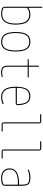

<svg xmlns="http://www.w3.org/2000/svg" viewBox="1350 -2140 800 3540"><g transform="rotate(90 1750.0 -370.0)"><path d="M124 -460V-41Q124 -36.1 128.9 -34.2Q174.8 -9.8 234.4 -9.8Q326.2 -9.8 370.1 -70.8Q414.1 -131.8 414.1 -259.8Q414.1 -390.6 373.5 -450.2Q333 -509.8 244.1 -509.8Q176.8 -509.8 127.9 -468.8Q124 -465.8 124 -460ZM135.7 -7.8Q103.5 -20.5 104.5 -59.6V-740.2Q104.5 -750 114.3 -750Q124 -750 124 -740.2V-496.1Q124 -492.2 128.9 -494.1Q182.6 -530.3 244.1 -530.3Q341.8 -530.3 387.7 -465.3Q433.6 -400.4 433.6 -259.8Q433.6 9.8 234.4 9.8Q180.7 9.8 135.7 -7.8Z M872.1 -450.2Q834 -509.8 750 -509.8Q666 -509.8 627.9 -450.2Q589.8 -390.6 589.8 -259.8Q589.8 -128.9 627.9 -69.3Q666 -9.8 750 -9.8Q834 -9.8 872.1 -69.3Q910.2 -128.9 910.2 -259.8Q910.2 -390.6 872.1 -450.2ZM886.2 -55.2Q842.8 9.8 750 9.8Q657.2 9.8 613.8 -55.2Q570.3 -120.1 570.3 -260.3Q570.3 -400.4 613.8 -465.3Q657.2 -530.3 750 -530.3Q842.8 -530.3 886.2 -465.3Q929.7 -400.4 929.7 -260.3Q929.7 -120.1 886.2 -55.2Z M1080.1 -480.5Q1070.3 -480.5 1070.3 -490.2Q1070.3 -500 1080.1 -500H1184.6Q1189.5 -500 1190.4 -504.9V-679.7Q1190.4 -689.5 1200.2 -689.9Q1210 -690.4 1210 -679.7V-504.9Q1210 -500 1214.8 -500H1400.4Q1410.2 -500 1410.2 -490.2Q1410.2 -480.5 1400.4 -480.5H1214.8Q1210 -480.5 1210 -474.6V-129.9Q1210 -57.6 1231.9 -33.7Q1253.9 -9.8 1320.3 -9.8Q1355.5 -9.8 1389.6 -19.5Q1393.6 -20.5 1397 -18.6Q1400.4 -16.6 1400.4 -12.7Q1400.4 -2.9 1390.6 0Q1353.5 9.8 1320.3 9.8Q1245.1 9.8 1217.8 -20Q1190.4 -49.8 1190.4 -129.9V-474.6Q1190.4 -479.5 1184.6 -480.5Z M1753.9 -509.8Q1675.8 -509.8 1638.7 -456.5Q1601.6 -403.3 1598.6 -286.1Q1598.6 -280.3 1604.5 -280.3H1893.6Q1898.4 -280.3 1899.4 -285.2Q1898.4 -356.4 1885.7 -403.3Q1873 -450.2 1851.1 -472.2Q1829.1 -494.1 1806.6 -502Q1784.2 -509.8 1753.9 -509.8ZM1768.6 9.8Q1578.1 9.8 1579.1 -259.8Q1579.1 -399.4 1621.1 -464.8Q1663.1 -530.3 1753.9 -530.3Q1835.9 -530.3 1875.5 -473.6Q1915 -417 1918.9 -294.9Q1919.9 -281.2 1909.2 -270.5Q1898.4 -259.8 1883.8 -259.8H1604.5Q1599.6 -259.8 1598.6 -255.9Q1599.6 -129.9 1641.1 -69.8Q1682.6 -9.8 1768.6 -9.8Q1828.1 -9.8 1887.7 -36.1Q1891.6 -38.1 1895.5 -36.1Q1899.4 -34.2 1899.4 -30.3Q1899.4 -19.5 1888.7 -13.7Q1829.1 9.8 1768.6 9.8Z M2094.7 -710Q2085 -710 2085 -720.2Q2085 -730.5 2094.7 -730.5H2219.7Q2234.4 -730.5 2244.6 -720.2Q2254.9 -710 2254.9 -695.3V-25.4Q2254.9 -20.5 2259.8 -19.5H2394.5Q2404.3 -19.5 2404.8 -9.8Q2405.3 0 2394.5 0H2269.5Q2254.9 0 2245.1 -9.8Q2235.4 -19.5 2235.4 -35.2V-705.1Q2235.4 -710 2230.5 -710Z M2594.7 -710Q2585 -710 2585 -720.2Q2585 -730.5 2594.7 -730.5H2719.7Q2734.4 -730.5 2744.6 -720.2Q2754.9 -710 2754.9 -695.3V-25.4Q2754.9 -20.5 2759.8 -19.5H2894.5Q2904.3 -19.5 2904.8 -9.8Q2905.3 0 2894.5 0H2769.5Q2754.9 0 2745.1 -9.8Q2735.4 -19.5 2735.4 -35.2V-705.1Q2735.4 -710 2730.5 -710Z M3384.8 -41V-294.9Q3384.8 -299.8 3379.9 -299.8H3344.7Q3298.8 -299.8 3260.3 -293.5Q3221.7 -287.1 3185.1 -272Q3148.4 -256.8 3127 -225.6Q3105.5 -194.3 3105.5 -150.4Q3105.5 -82 3147 -45.9Q3188.5 -9.8 3264.6 -9.8Q3329.1 -9.8 3379.9 -34.2Q3384.8 -36.1 3384.8 -41ZM3379.9 -320.3Q3384.8 -320.3 3384.8 -325.2V-370.1Q3384.8 -457 3360.4 -483.4Q3335.9 -509.8 3254.9 -509.8Q3183.6 -509.8 3116.2 -483.4Q3112.3 -481.4 3108.9 -483.4Q3105.5 -485.4 3105.5 -489.3Q3105.5 -500 3116.2 -503.9Q3188.5 -530.3 3254.9 -530.3Q3343.8 -530.3 3374.5 -497.6Q3405.3 -464.8 3405.3 -370.1V-58.6Q3405.3 -20.5 3373 -7.8Q3329.1 9.8 3264.6 9.8Q3178.7 9.8 3131.8 -32.2Q3085 -74.2 3085 -150.4Q3085 -172.9 3089.8 -192.4Q3094.7 -211.9 3111.3 -236.3Q3127.9 -260.7 3155.3 -278.3Q3182.6 -295.9 3231.4 -308.1Q3280.3 -320.3 3344.7 -320.3Z"/></g></svg>

Font: Rounded-X Mgen+ 1mn thin
Style: Regular
Weight: 100
Designer: [Source Han Sans]
Ryoko NISHIZUKA  (kana & ideographs); Paul D. Hunt (Latin, Greek & Cyrillic); Wenlong ZHANG  (bopomofo
Version: Version 1.059.20150602